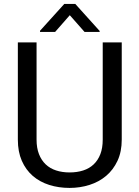

<svg xmlns="http://www.w3.org/2000/svg" viewBox="-20 -921 688 951"><path d="M583 -710.9V-229.5Q583 -169.4 562 -124.5Q541 -79.6 505.6 -49.8Q470.2 -20 423.3 -5.1Q376.5 9.8 324.7 9.8Q270.5 9.8 223.6 -5.1Q176.8 -20 142.3 -49.8Q107.9 -79.6 88.1 -124.5Q68.4 -169.4 68.4 -229.5V-710.9H161.1V-229.5Q161.1 -188 173.1 -157.5Q185.1 -127 206.5 -106.7Q228 -86.4 258.1 -76.7Q288.1 -66.9 324.7 -66.9Q361.8 -66.9 392.1 -76.7Q422.4 -86.4 443.8 -106.7Q465.3 -127 477.1 -157.5Q488.8 -188 488.8 -229.5V-710.9ZM473.6 -767.6V-762.7H398.9L325.7 -845.7L252.9 -762.7H178.2V-768.6L298.3 -901.4H353Z"/></svg>

Font: RobotoDraft
Style: Regular
Weight: 400
Designer: Google
Foundry: Google
Version: Version 2.000988-w1; 2014